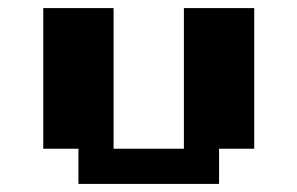

<svg xmlns="http://www.w3.org/2000/svg" viewBox="-20 -454 734 474"><path d="M173.6 0V-86.8H86.8V-434H260.4V-86.8H434V-434H607.6V-86.8H520.8V0Z"/></svg>

Font: 8-bit Operator+ 8
Style: Bold
Weight: 700
Designer: GrandChaos9000
Version: Version 1.3.0 - August 1, 2014